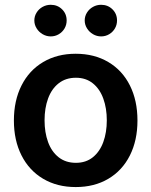

<svg xmlns="http://www.w3.org/2000/svg" viewBox="-20 -758 622 789"><path d="M37.1 -262.7Q37.1 -344.7 68.4 -406.7Q99.6 -468.8 157.2 -502.9Q214.8 -537.1 291 -537.1Q367.7 -537.1 425.3 -502.9Q482.9 -468.8 513.9 -406.7Q544.9 -344.7 544.9 -262.7Q544.9 -181.2 513.7 -119.1Q482.4 -57.1 425 -23.2Q367.7 10.7 291 10.7Q214.8 10.7 157.2 -23.4Q99.6 -57.6 68.4 -119.4Q37.1 -181.2 37.1 -262.7ZM418.9 -263.7Q418.9 -313 404.5 -352.8Q390.1 -392.6 361.6 -415.5Q333 -438.5 292 -438.5Q250 -438.5 220.9 -415.5Q191.9 -392.6 177.5 -353Q163.1 -313.5 163.1 -263.7Q163.1 -213.9 177.5 -174.3Q191.9 -134.8 220.9 -111.8Q250 -88.9 292 -88.9Q333 -88.9 361.6 -111.8Q390.1 -134.8 404.5 -174.3Q418.9 -213.9 418.9 -263.7ZM121.1 -673.8Q121.1 -691.4 130.4 -706.3Q139.6 -721.2 155 -729.7Q170.4 -738.3 188.5 -738.3Q216.3 -738.3 235.1 -719.7Q253.9 -701.2 253.9 -673.8Q253.9 -656.2 245.4 -641.4Q236.8 -626.5 221.7 -617.4Q206.5 -608.4 188.5 -608.4Q170.9 -608.4 155.3 -617.4Q139.6 -626.5 130.4 -641.6Q121.1 -656.7 121.1 -673.8ZM328.1 -673.8Q328.1 -691.4 337.4 -706.3Q346.7 -721.2 362.1 -729.7Q377.4 -738.3 395.5 -738.3Q423.3 -738.3 442.1 -719.7Q460.9 -701.2 460.9 -673.8Q460.9 -656.2 452.4 -641.4Q443.8 -626.5 428.7 -617.4Q413.6 -608.4 395.5 -608.4Q377.9 -608.4 362.3 -617.4Q346.7 -626.5 337.4 -641.6Q328.1 -656.7 328.1 -673.8Z"/></svg>

Font: Pretendard GOV SemiBold
Style: Regular
Weight: 600
Designer: Base glyphs from Inter by Rasmus Andersson; Hangeul glyphs from Noto Sans CJK(Source Han Sans) by Jang Soo-young and Kan
Foundry: Kil Hyung-jin
Version: Version 1.309